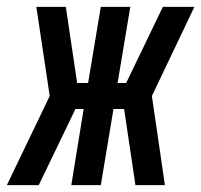

<svg xmlns="http://www.w3.org/2000/svg" viewBox="-57 -540 587 560"><path d="M-37 0 88 -260 49 -520H135L168 -298H200L237 -520H323L286 -298H311L418 -520H510L386 -260L424 0H338L305 -222H274L237 0H151L187 -222H163L56 0Z"/></svg>

Font: Iosevka SS04 Medium
Style: Italic
Weight: 500
Italic angle: -9°
Monospace: yes
Designer: Belleve Invis
Foundry: Belleve Invis
Version: Version 19.0.0; ttfautohint (v1.8.4)